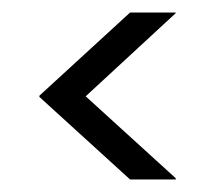

<svg xmlns="http://www.w3.org/2000/svg" viewBox="-20 -486 345 307"><path d="M43 -332V-333L188 -466H261V-465L117 -332ZM188 -199 43 -331V-332H117L261 -201V-199Z"/></svg>

Font: Foldit Light
Style: Regular
Weight: 300
Version: Version 1.003